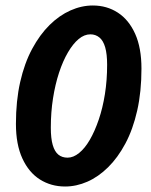

<svg xmlns="http://www.w3.org/2000/svg" viewBox="-20 -667 549 699"><path d="M217 12Q166 12 125.5 -13.5Q85 -39 61.5 -90Q38 -141 38 -216Q38 -300 53.5 -368.5Q69 -437 97 -489Q125 -541 160.5 -576Q196 -611 236.5 -629Q277 -647 318 -647Q369 -647 409 -621Q449 -595 472 -544Q495 -493 495 -417Q495 -333 479.5 -264.5Q464 -196 436.5 -144.5Q409 -93 373.5 -58Q338 -23 298 -5.5Q258 12 217 12ZM226 -93Q247 -93 268 -110Q289 -127 307 -158Q325 -189 339.5 -231.5Q354 -274 362 -324.5Q370 -375 370 -431Q370 -470 363 -494.5Q356 -519 342 -530.5Q328 -542 309 -542Q287 -542 266.5 -525Q246 -508 227.5 -476.5Q209 -445 195 -402.5Q181 -360 173 -309Q165 -258 165 -202Q165 -163 172 -139Q179 -115 192.5 -104Q206 -93 226 -93Z"/></svg>

Font: Source Sans 3 ExtraLight
Style: Bold Italic
Weight: 700
Italic angle: -11°
Version: Version 3.052;hotconv 1.1.0;makeotfexe 2.6.0